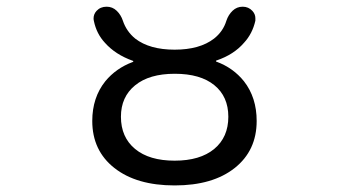

<svg xmlns="http://www.w3.org/2000/svg" viewBox="-20 -567 1040 576"><path d="M342.8 -216.8Q342.8 -155.3 385.3 -120.1Q427.7 -85 503.9 -85Q580.1 -85 622.6 -120.1Q665 -155.3 665 -216.8Q665 -277.3 623 -311.5Q581.1 -345.7 504.4 -345.7Q427.7 -345.7 385.3 -311Q342.8 -276.4 342.8 -216.8ZM256.8 -204.1Q256.8 -274.4 295.9 -323.2Q328.1 -362.3 377.9 -380.9Q379.9 -380.9 379.9 -382.8Q379.9 -384.8 377.9 -384.8Q326.2 -403.3 294.9 -438.5Q269.5 -465.8 261.7 -503.9Q260.7 -507.8 260.7 -511.7Q260.7 -524.4 269.5 -534.2Q281.2 -546.9 299.8 -546.9Q317.4 -546.9 330.1 -534.7Q342.8 -522.5 348.6 -504.9Q359.4 -472.7 385.7 -451.2Q428.7 -418 503.9 -418Q579.1 -418 622.1 -451.2Q649.4 -472.7 659.2 -504.9Q665 -522.5 677.7 -534.7Q690.4 -546.9 708 -546.9Q725.6 -546.9 737.3 -534.2Q746.1 -524.4 746.1 -512.7Q746.1 -508.8 746.1 -504.9Q737.3 -465.8 711.9 -438.5Q681.6 -403.3 629.9 -385.7Q627.9 -385.7 627.9 -383.8Q627.9 -381.8 629.9 -381.8Q679.7 -363.3 711.9 -323.2Q750 -274.4 750 -204.1Q750 -115.2 684.1 -63Q618.2 -10.7 503.9 -10.7Q389.6 -10.7 323.2 -63Q256.8 -115.2 256.8 -204.1Z"/></svg>

Font: Rounded Mgen+ 2m regular
Style: Regular
Weight: 400
Designer: [Source Han Sans]
Ryoko NISHIZUKA  (kana & ideographs); Paul D. Hunt (Latin, Greek & Cyrillic); Wenlong ZHANG  (bopomofo
Version: Version 1.059.20150602